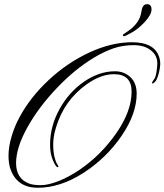

<svg xmlns="http://www.w3.org/2000/svg" viewBox="-20 -883 774 904"><path d="M599.6 -451.7Q599.6 -533.7 516.6 -533.7Q454.6 -533.7 387.2 -485.4Q281.2 -409.7 243.2 -281.2Q230.5 -239.3 230.5 -204.1Q230.5 -168.9 236.3 -145Q242.2 -121.1 248 -112.3Q253.9 -103.5 254.9 -100.6Q255.9 -97.7 252.9 -96.2Q245.1 -92.8 230.5 -125Q215.8 -157.2 215.8 -201.2Q215.8 -289.6 260.7 -370.1Q305.7 -450.7 376.5 -499Q447.8 -547.4 521.5 -547.4Q564 -547.4 593.8 -520Q623.5 -492.2 623.5 -442.4Q623.5 -347.2 552.7 -243.7Q481.9 -139.6 373.5 -69.3Q264.6 1 157.7 1Q63.5 1 31.2 -81.5Q20 -109.4 20 -150.9Q20.5 -192.4 34.2 -239.7Q47.9 -287.1 73.2 -333.5Q123.5 -426.3 210 -506.8Q296.4 -587.4 400.4 -635.7Q504.4 -684.1 602.5 -684.1Q700.7 -684.1 726.6 -622.1Q734.4 -603.5 734.4 -583.5Q734.4 -563.5 726.6 -534.7Q718.8 -505.9 710 -498Q702.1 -490.2 699.2 -489.7Q696.3 -489.3 695.8 -493.2Q695.8 -497.1 704.1 -507.8Q712.9 -518.6 716.8 -543.9Q720.7 -569.3 720.7 -585Q720.7 -622.1 690.4 -646Q660.2 -670.4 608.4 -670.4Q557.1 -670.4 512.7 -654.8Q468.3 -639.2 422.9 -611.8Q332.5 -557.6 248 -468.8Q163.1 -379.9 109.4 -284.2Q55.7 -188 55.7 -115.2Q55.7 -42.5 116.2 -19Q136.2 -11.2 171.9 -11.2Q207.5 -11.2 256.8 -30.8Q305.7 -50.3 354.5 -83.5Q455.6 -152.3 527.8 -256.3Q599.6 -359.9 599.6 -451.7ZM564.5 -712.4Q558.6 -712.4 558.6 -718.3Q558.6 -721.2 575.2 -731.4Q620.6 -760.3 637.7 -798.8Q642.1 -809.1 646 -828.6Q650.4 -863.3 671.9 -863.3Q693.4 -863.3 693.4 -838.9Q693.4 -814.5 663.1 -781.2Q632.8 -748 601.6 -730.5Q570.3 -712.9 564.5 -712.4Z"/></svg>

Font: PinyonScript
Style: Regular
Weight: 400
Designer: Nicole Fally
Foundry: Nicole Fally
Version: Version 1.005